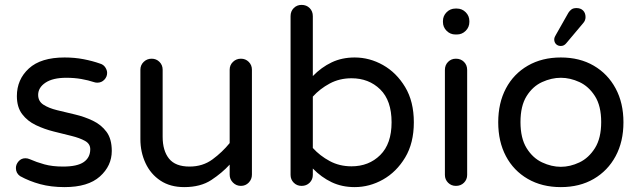

<svg xmlns="http://www.w3.org/2000/svg" viewBox="-20 -755 2617 785"><path d="M244 10Q189 10 144.5 -2Q100 -14 62 -35Q45 -47 45 -68Q45 -83 56 -95.5Q67 -108 84 -108Q93 -108 102 -104Q129 -92 161.5 -83Q194 -74 238 -74Q296 -74 322.5 -92.5Q349 -111 349 -145Q349 -167 327.5 -179Q306 -191 271.5 -199.5Q237 -208 199 -217.5Q161 -227 126.5 -243.5Q92 -260 70.5 -288.5Q49 -317 49 -362Q49 -430 98 -475Q147 -520 244 -520Q285 -520 321.5 -513Q358 -506 389 -495Q403 -491 410.5 -479.5Q418 -468 418 -457Q418 -441 406.5 -429Q395 -417 378 -417Q374 -417 371 -417.5Q368 -418 365 -419Q341 -427 312.5 -432Q284 -437 251 -437Q196 -437 166 -417Q136 -397 136 -367Q136 -341 157.5 -327Q179 -313 213.5 -304.5Q248 -296 286.5 -287Q325 -278 359.5 -261.5Q394 -245 415.5 -216Q437 -187 437 -138Q437 -77 388.5 -33.5Q340 10 244 10Z M733 10Q676 10 636 -16.5Q596 -43 575 -88Q554 -133 554 -186V-470Q554 -489 567.5 -502Q581 -515 600 -515Q619 -515 632 -502Q645 -489 645 -470V-196Q645 -139 671 -106.5Q697 -74 755 -74Q809 -74 849 -103.5Q889 -133 919 -170V-470Q919 -489 932.5 -502Q946 -515 965 -515Q984 -515 997 -502Q1010 -489 1010 -470V-41Q1010 -22 997 -8.5Q984 5 965 5Q946 5 932.5 -8.5Q919 -22 919 -41V-82Q888 -48 844 -19Q800 10 733 10Z M1430 10Q1378 10 1336 -10Q1294 -30 1259 -66V-40Q1259 -21 1246 -8Q1233 5 1213 5Q1194 5 1181 -8Q1168 -21 1168 -40V-689Q1168 -709 1181 -722Q1194 -735 1213 -735Q1233 -735 1246 -722Q1259 -709 1259 -689V-444Q1294 -480 1336 -500Q1378 -520 1430 -520Q1491 -520 1546 -489Q1601 -458 1636.5 -399Q1672 -340 1672 -255Q1672 -170 1636.5 -111Q1601 -52 1546 -21Q1491 10 1430 10ZM1417 -75Q1488 -75 1534.5 -121Q1581 -167 1581 -255Q1581 -344 1534.5 -389.5Q1488 -435 1417 -435Q1368 -435 1328 -413.5Q1288 -392 1259 -360V-150Q1288 -118 1328 -96.5Q1368 -75 1417 -75Z M1842 -614Q1821 -614 1806 -629Q1791 -644 1791 -665V-669Q1791 -690 1806 -705Q1821 -720 1842 -720H1848Q1869 -720 1884 -705Q1899 -690 1899 -669V-665Q1899 -644 1884 -629Q1869 -614 1848 -614ZM1844 5Q1825 5 1812 -8Q1799 -21 1799 -40V-469Q1799 -489 1812 -502Q1825 -515 1844 -515Q1864 -515 1877 -502Q1890 -489 1890 -469V-40Q1890 -21 1877 -8Q1864 5 1844 5Z M2273 10Q2196 10 2138 -23.5Q2080 -57 2048.5 -116.5Q2017 -176 2017 -255Q2017 -334 2048.5 -393.5Q2080 -453 2138 -486.5Q2196 -520 2273 -520Q2350 -520 2407.5 -486.5Q2465 -453 2497 -393.5Q2529 -334 2529 -255Q2529 -176 2497 -116.5Q2465 -57 2407.5 -23.5Q2350 10 2273 10ZM2273 -73Q2311 -73 2349 -91Q2387 -109 2412.5 -149.5Q2438 -190 2438 -256Q2438 -322 2412.5 -362Q2387 -402 2349 -419.5Q2311 -437 2273 -437Q2235 -437 2196.5 -419.5Q2158 -402 2133 -362Q2108 -322 2108 -256Q2108 -190 2133 -149.5Q2158 -109 2196.5 -91Q2235 -73 2273 -73ZM2273 -567Q2261 -567 2253.5 -574.5Q2246 -582 2246 -594Q2246 -600 2249 -605.5Q2252 -611 2253 -613L2304 -703Q2309 -711 2316.5 -716.5Q2324 -722 2337 -722Q2354 -722 2364 -712Q2374 -702 2374 -685Q2374 -671 2364 -660L2295 -578Q2286 -567 2273 -567Z"/></svg>

Font: Varela Round
Style: Regular
Weight: 400
Designer: Joe Prince, Avraham Cornfeld
Foundry: Joe Prince, Avraham Cornfeld
Version: Version 3.010; ttfautohint (v1.8.4.7-5d5b)